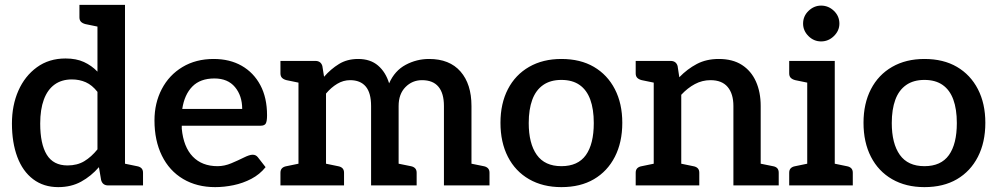

<svg xmlns="http://www.w3.org/2000/svg" viewBox="-20 -761 4092 788"><path d="M219 7Q159 7 116 -25.5Q73 -58 51 -117Q29 -176 29 -254Q29 -329 55.5 -389Q82 -449 131.5 -485Q181 -521 249 -521Q293 -521 324.5 -506.5Q356 -492 380 -467V-741H493V0H424Q401 0 395 -22L386 -75Q354 -38 313 -15.5Q272 7 219 7ZM257 -82Q297 -82 326 -99.5Q355 -117 380 -148V-384Q358 -412 332 -423.5Q306 -435 275 -435Q233 -435 204 -414Q175 -393 160 -352.5Q145 -312 145 -254Q145 -170 172 -126Q199 -82 257 -82ZM406 -741 394 -649 331 -662Q319 -665 312.5 -671.5Q306 -678 306 -690V-741ZM467 0 479 -92 542 -79Q554 -77 560.5 -70.5Q567 -64 567 -52V0Z M863 7Q788 7 731.5 -26.5Q675 -60 644.5 -122Q614 -184 614 -267Q614 -338 644 -395.5Q674 -453 729 -486Q784 -519 857 -519Q923 -519 972 -491Q1021 -463 1048.5 -411.5Q1076 -360 1076 -288Q1076 -264 1071 -254.5Q1066 -245 1049 -245H726Q726 -242 726 -239Q726 -236 726 -233Q733 -158 771 -118.5Q809 -79 873 -79Q901 -79 929.5 -91Q958 -103 981 -114.5Q1004 -126 1017 -126Q1030 -126 1038 -116L1070 -75Q1046 -45 1011.5 -27Q977 -9 938.5 -1Q900 7 863 7ZM728 -314H974Q974 -368 944.5 -403.5Q915 -439 860 -439Q802 -439 769.5 -406Q737 -373 728 -314Z M1205 0V-511H1274Q1297 -511 1303 -490L1310 -446Q1338 -478 1371.5 -498.5Q1405 -519 1450 -519Q1500 -519 1531.5 -492Q1563 -465 1577 -419Q1600 -471 1645 -495Q1690 -519 1741 -519Q1825 -519 1870 -467.5Q1915 -416 1915 -326V0H1802V-326Q1802 -378 1779.5 -405Q1757 -432 1712 -432Q1672 -432 1644 -403.5Q1616 -375 1616 -326V0H1503V-326Q1503 -380 1481 -406Q1459 -432 1417 -432Q1389 -432 1364 -417Q1339 -402 1318 -377V0ZM1131 0V-52Q1131 -64 1137.5 -70.5Q1144 -77 1156 -79L1219 -92L1231 0ZM1292 0 1304 -92 1367 -79Q1379 -77 1385.5 -70.5Q1392 -64 1392 -52V0ZM1590 0 1602 -92 1666 -79Q1677 -77 1683.5 -70.5Q1690 -64 1690 -52V0ZM1231 -511 1219 -419 1156 -432Q1144 -435 1137.5 -441.5Q1131 -448 1131 -460V-511ZM1889 0 1901 -92 1965 -79Q1976 -77 1982.5 -70.5Q1989 -64 1989 -52V0Z M2284 -519Q2362 -519 2417.5 -486.5Q2473 -454 2503.5 -395Q2534 -336 2534 -257Q2534 -177 2503.5 -117.5Q2473 -58 2417.5 -25.5Q2362 7 2284 7Q2208 7 2151.5 -25.5Q2095 -58 2064.5 -117.5Q2034 -177 2034 -257Q2034 -336 2064.5 -395Q2095 -454 2151.5 -486.5Q2208 -519 2284 -519ZM2284 -79Q2352 -79 2384.5 -124.5Q2417 -170 2417 -256Q2417 -313 2402.5 -352.5Q2388 -392 2358.5 -412.5Q2329 -433 2284 -433Q2239 -433 2209 -412Q2179 -391 2164.5 -351.5Q2150 -312 2150 -256Q2150 -172 2183 -125.5Q2216 -79 2284 -79Z M2663 0V-511H2732Q2755 -511 2761 -490L2768 -444Q2801 -478 2840 -498.5Q2879 -519 2930 -519Q2987 -519 3025 -494.5Q3063 -470 3082.5 -426.5Q3102 -383 3102 -326V0H2990V-326Q2990 -376 2966.5 -404Q2943 -432 2896 -432Q2862 -432 2832 -416Q2802 -400 2776 -372V0ZM2589 0V-52Q2589 -64 2595.5 -70.5Q2602 -77 2614 -79L2677 -92L2689 0ZM2750 0 2762 -92 2825 -79Q2837 -77 2843.5 -70.5Q2850 -64 2850 -52V0ZM3076 0 3088 -92 3152 -79Q3164 -77 3170 -70.5Q3176 -64 3176 -52V0ZM2689 -511 2677 -419 2614 -432Q2602 -435 2595.5 -441.5Q2589 -448 2589 -460V-511Z M3293 0V-511H3406V0ZM3219 0V-52Q3219 -64 3225.5 -70.5Q3232 -77 3244 -79L3307 -92L3319 0ZM3380 0 3392 -92 3455 -79Q3467 -77 3473.5 -70.5Q3480 -64 3480 -52V0ZM3319 -511 3307 -419 3244 -432Q3232 -435 3225.5 -441.5Q3219 -448 3219 -460V-511ZM3350 -591Q3320 -591 3298 -613Q3276 -635 3276 -664Q3276 -695 3298.5 -716.5Q3321 -738 3350 -738Q3380 -738 3402.5 -716.5Q3425 -695 3425 -664Q3425 -635 3402.5 -613Q3380 -591 3350 -591Z M3774 -519Q3852 -519 3907.5 -486.5Q3963 -454 3993.5 -395Q4024 -336 4024 -257Q4024 -177 3993.5 -117.5Q3963 -58 3907.5 -25.5Q3852 7 3774 7Q3698 7 3641.5 -25.5Q3585 -58 3554.5 -117.5Q3524 -177 3524 -257Q3524 -336 3554.5 -395Q3585 -454 3641.5 -486.5Q3698 -519 3774 -519ZM3774 -79Q3842 -79 3874.5 -124.5Q3907 -170 3907 -256Q3907 -313 3892.5 -352.5Q3878 -392 3848.5 -412.5Q3819 -433 3774 -433Q3729 -433 3699 -412Q3669 -391 3654.5 -351.5Q3640 -312 3640 -256Q3640 -172 3673 -125.5Q3706 -79 3774 -79Z"/></svg>

Font: Aleo SemiBold
Style: Regular
Weight: 600
Designer: Alessio Laiso
Foundry: Alessio Laiso
Version: Version 2.001;gftools[0.9.29]